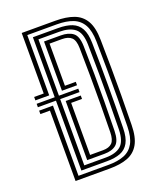

<svg xmlns="http://www.w3.org/2000/svg" viewBox="-147 -888 798 975"><g transform="rotate(-20 252.0 -400.0)"><path d="M90.2 0V-380.5H38.5V-399H113.2V-19.8H275Q325.8 -19.8 360.2 -33.4Q394.8 -47 413 -79.9Q431.2 -112.8 432.2 -170.2Q433.5 -243 434.1 -318.1Q434.8 -393.2 434.2 -471.4Q433.8 -549.5 432.2 -630.5Q431.2 -687.2 413 -719.9Q394.8 -752.5 359.6 -766.4Q324.5 -780.2 272 -780.2H113.2V-454.5H38.5V-473H90.2V-800H272Q330.5 -800 370.9 -785Q411.2 -770 432.6 -733.4Q454 -696.8 455 -631Q456.8 -552.8 457.1 -478.4Q457.5 -404 457.1 -328.2Q456.8 -252.5 455 -169.5Q454 -104 433 -67.1Q412 -30.2 372.4 -15.1Q332.8 0 275 0ZM136.2 -39.8V-417.5H38.5V-436H136.2V-760.2H272Q317.2 -760.2 347.4 -748.4Q377.5 -736.5 393 -708.1Q408.5 -679.8 409.2 -630.5Q410.5 -567.2 411.1 -510.5Q411.8 -453.8 411.6 -399Q411.5 -344.2 411 -288.1Q410.5 -232 409.2 -170.2Q408.5 -119.2 392.6 -90.9Q376.8 -62.5 347.1 -51.1Q317.5 -39.8 275 -39.8ZM159 -59.5H275Q329.2 -59.5 357.1 -83.5Q385 -107.5 386.5 -171Q388 -248.5 388.5 -323.2Q389 -398 388.5 -473.9Q388 -549.8 386.5 -629.8Q385 -694.2 355.6 -717.4Q326.2 -740.5 272 -740.5H159V-436H263.5V-417.5H159ZM182 -79.5V-399H263.5V-380.5H204.8V-99.2H275Q307.2 -99.2 323.5 -115.2Q339.8 -131.2 340.5 -172.5Q342 -246.5 342.5 -321.9Q343 -397.2 342.5 -474Q342 -550.8 340.5 -628Q339.8 -668.8 322.9 -684.8Q306 -700.8 272 -700.8H204.8V-473H263.5V-454.5H182V-720.5H272Q314 -720.5 338 -702.1Q362 -683.8 363.2 -629Q365 -549 365.6 -476.8Q366.2 -404.5 365.6 -330.6Q365 -256.8 363.2 -171.5Q362 -117.5 339.2 -98.5Q316.5 -79.5 275 -79.5Z"/></g></svg>

Font: Big Shoulders Inline Text Thin
Style: Bold
Weight: 700
Version: Version 2.002